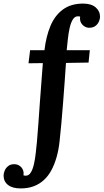

<svg xmlns="http://www.w3.org/2000/svg" viewBox="-135 -780 578 1071"><path d="M329 -760Q374 -760 398.5 -739Q423 -718 423 -686Q423 -675 417 -660.5Q411 -646 397.5 -635.5Q384 -625 361 -625Q339 -626 323.5 -643.5Q308 -661 312 -687Q311 -688 307.5 -688.5Q304 -689 299 -689Q282 -689 271 -671Q260 -653 253.5 -624Q247 -595 243.5 -562Q240 -529 237 -500H366L359 -431L233 -429Q230 -386 226 -328.5Q222 -271 217 -208.5Q212 -146 207 -88.5Q202 -31 197 11Q192 57 180.5 97Q169 137 152 169Q135 201 110 224Q85 247 53 259Q21 271 -20 271Q-66 271 -90.5 251.5Q-115 232 -115 199Q-115 187 -109 172Q-103 157 -89 146Q-75 135 -53 136Q-30 137 -15 154.5Q0 172 -4 198Q2 200 9 200Q26 200 37 182Q48 164 54.5 135Q61 106 64.5 73Q68 40 71 11Q75 -32 79 -89.5Q83 -147 87.5 -209.5Q92 -272 96.5 -329Q101 -386 104 -428L24 -427L33 -500H113Q122 -577 146.5 -635.5Q171 -694 216 -727Q261 -760 329 -760Z"/></svg>

Font: Lora Italic
Style: Italic
Weight: 400
Italic angle: -3°
Designer: Olga Karpushina, Alexei Vanyashin (Cyrillic)
Foundry: Cyreal
Version: Version 2.210; ttfautohint (v1.8.1.43-b0c9)